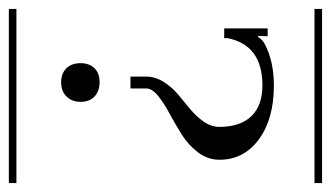

<svg xmlns="http://www.w3.org/2000/svg" viewBox="-186 -571 748 434"><g transform="rotate(-90 188.0 -354.0)"><path d="M-8.8 -17.1H384.8V0H-8.8ZM-8.8 -708H384.8V-690.9H-8.8ZM219.2 -502.9Q199.2 -502.9 187 -514.2Q174.8 -525.4 174.8 -545.9Q174.8 -565.4 186.8 -577.6Q198.7 -589.8 219.2 -589.8Q238.8 -589.8 250.5 -578.1Q262.2 -566.4 262.2 -545.9Q262.2 -526.4 251 -514.6Q239.7 -502.9 219.2 -502.9ZM211.9 -108.9Q136.2 -108.9 90.1 -142.8Q43.9 -176.8 43.9 -231.9Q43.9 -258.3 60.5 -280.3Q77.1 -302.2 100.8 -317.1Q124.5 -332 148.2 -344.7Q171.9 -357.4 188.5 -370.8Q205.1 -384.3 205.1 -397.9V-433.1H231.9V-397.9Q231.9 -377.4 220.2 -358.6Q208.5 -339.8 191.7 -325.7Q174.8 -311.5 158.2 -297.9Q141.6 -284.2 129.9 -267.3Q118.2 -250.5 118.2 -231.9Q118.2 -185.1 142.3 -159.9Q166.5 -134.8 211.9 -134.8Q303.2 -134.8 318.8 -213.9V-221.2H340.8V-123H323.2V-128.9Q323.2 -141.1 324.2 -144L321.8 -145Q315.4 -134.8 306.2 -129.9Q266.6 -108.9 211.9 -108.9Z"/></g></svg>

Font: FoglihtenFr02
Style: Regular
Weight: 500
Version: Version 0.68